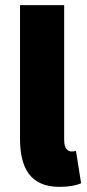

<svg xmlns="http://www.w3.org/2000/svg" viewBox="-20 -716 338 748"><path d="M212 12C250 12 278 6 296 -2L276 -128C268 -126 264 -126 258 -126C246 -126 230 -136 230 -170V-696H58V-176C58 -64 96 12 212 12Z"/></svg>

Font: Source Sans Pro Black
Style: Regular
Weight: 900
Designer: Paul D. Hunt
Foundry: Adobe Systems Incorporated
Version: Version 3.006;hotconv 1.0.111;makeotfexe 2.5.65597